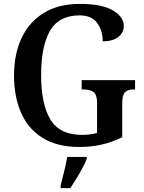

<svg xmlns="http://www.w3.org/2000/svg" viewBox="-20 -744 738 985"><path d="M387 10Q274 10 199.5 -36Q125 -82 88.5 -164.5Q52 -247 52 -358Q52 -466 90.5 -548.5Q129 -631 204.5 -677.5Q280 -724 391 -724Q502 -724 558.5 -691Q615 -658 615 -610Q615 -576 586.5 -554Q558 -532 507 -532Q507 -586 479 -625.5Q451 -665 388 -665Q282 -665 236.5 -586Q191 -507 191 -358Q191 -210 238.5 -131Q286 -52 401 -52Q421 -52 440.5 -54.5Q460 -57 478 -62V-216Q478 -258 460 -271.5Q442 -285 410 -285H399V-333H673V-285H664Q636 -285 621.5 -271Q607 -257 607 -212V-40Q556 -15 502.5 -2.5Q449 10 387 10ZM291 208Q299 176 309 136Q319 96 325 61H425V71Q417 92 402.5 119Q388 146 371.5 173Q355 200 341 221H291Z"/></svg>

Font: Noto Serif Tamil SemiCondensed SemiBold
Style: Italic
Weight: 600
Width: 4
Italic angle: -12°
Designer: Indian Type Foundry, Tom Grace, and the Monotype Design Team
Foundry: Monotype Imaging Inc.
Version: Version 2.003; ttfautohint (v1.8.4.7-5d5b)